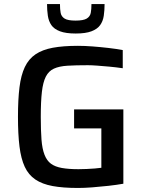

<svg xmlns="http://www.w3.org/2000/svg" viewBox="-20 -923 712 951"><path d="M366 8Q292 8 240.5 -1.5Q189 -11 155 -34Q121 -57 102.5 -97Q84 -137 76.5 -197.5Q69 -258 69 -344Q69 -430 76.5 -490.5Q84 -551 103 -591Q122 -631 156 -654Q190 -677 241.5 -686.5Q293 -696 366 -696Q399 -696 438.5 -693Q478 -690 517 -685.5Q556 -681 588 -675V-585Q554 -590 521 -593Q488 -596 460.5 -598Q433 -600 415 -600Q355 -600 314 -597.5Q273 -595 247 -583Q221 -571 207 -543.5Q193 -516 187.5 -468Q182 -420 182 -344Q182 -277 185.5 -231.5Q189 -186 200.5 -156.5Q212 -127 232.5 -112Q253 -97 286.5 -91Q320 -85 369 -85Q388 -85 409.5 -86Q431 -87 450 -88.5Q469 -90 482 -92V-287H347V-381H591V-13Q557 -7 516.5 -2.5Q476 2 437 5Q398 8 366 8ZM355 -757Q306 -757 277 -768Q248 -779 234.5 -798.5Q221 -818 217 -845Q213 -872 213 -903H277Q277 -877 280.5 -859Q284 -841 300 -831Q316 -821 354 -821Q393 -821 409.5 -831Q426 -841 429.5 -859Q433 -877 433 -903H498Q498 -872 494 -845Q490 -818 476 -798.5Q462 -779 433 -768Q404 -757 355 -757Z"/></svg>

Font: Saira Thin Medium
Style: Regular
Weight: 500
Version: Version 1.101